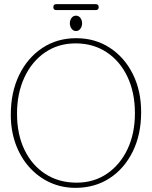

<svg xmlns="http://www.w3.org/2000/svg" viewBox="-20 -893 732 925"><path d="M347 -709Q438 -709 508.8 -663Q579.5 -617 619.8 -536.5Q660 -456 660 -352.5Q660 -245 619.5 -162.8Q579 -80.5 507.8 -34.2Q436.5 12 344 12Q277 12 220 -14.2Q163 -40.5 120.8 -88Q78.5 -135.5 55.2 -199.8Q32 -264 32 -340Q32 -449 72.5 -532Q113 -615 184 -662Q255 -709 347 -709ZM630 -347.5Q630 -447.5 594 -523.2Q558 -599 493.5 -641.5Q429 -684 344 -684Q261 -684 197.2 -640.5Q133.5 -597 97.8 -520.5Q62 -444 62 -345Q62 -246 98 -171.2Q134 -96.5 198.8 -54.8Q263.5 -13 349 -13Q432 -13 495.2 -56Q558.5 -99 594.2 -174.2Q630 -249.5 630 -347.5ZM346 -743.5Q333 -743.5 324.8 -754.8Q316.5 -766 316.5 -780.5Q316.5 -796 324.8 -806.8Q333 -817.5 346 -817.5Q359 -817.5 367.2 -806.8Q375.5 -796 375.5 -780.5Q375.5 -765.5 367.2 -754.5Q359 -743.5 346 -743.5ZM237 -858.5Q237 -873 251 -873H441Q455.5 -873 455.5 -858.5Q455.5 -844.5 441 -844.5H251Q237 -844.5 237 -858.5Z"/></svg>

Font: Fraunces 144pt SuperSoft Thin
Style: Regular
Weight: 100
Version: Version 1.000;[0bf87f6ff]